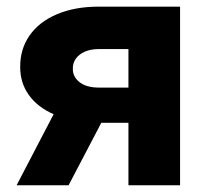

<svg xmlns="http://www.w3.org/2000/svg" viewBox="-20 -550 603 570"><path d="M361.3 -185.5H280.8L183.6 0H29.3L139.2 -210.9Q91.3 -231.9 65.4 -268.3Q39.6 -304.7 40 -351.6Q39.6 -404.3 67.9 -444.8Q96.2 -485.4 149.2 -507.8Q202.1 -530.3 273.4 -530.3H514.6V0H361.3ZM273.4 -290H361.3V-404.3H273.4Q248.5 -404.3 231 -396.2Q213.4 -388.2 204.6 -375Q195.8 -361.8 196.3 -346.7Q195.3 -322.8 215.8 -306.4Q236.3 -290 273.4 -290Z"/></svg>

Font: Pretendard Std ExtraBold
Style: Regular
Weight: 800
Designer: Base glyphs from Inter by Rasmus Andersson; Hangeul glyphs from Noto Sans CJK(Source Han Sans) by Jang Soo-young and Kan
Foundry: Kil Hyung-jin
Version: Version 1.309